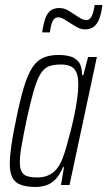

<svg xmlns="http://www.w3.org/2000/svg" viewBox="-20 -737 428 765"><path d="M123 8Q87 8 63.5 -0.5Q40 -9 29.5 -29Q19 -49 19 -84Q19 -113 25 -156Q31 -199 43 -255Q59 -335 74 -386Q89 -437 107.5 -466Q126 -495 151.5 -506.5Q177 -518 214 -518Q238 -518 259 -512.5Q280 -507 293.5 -490Q307 -473 307 -438H312L331 -510H366L257 0H223L235 -71H231Q216 -36 198 -19.5Q180 -3 160.5 2.5Q141 8 123 8ZM129 -30Q154 -30 173 -38.5Q192 -47 206 -64Q220 -81 230 -108Q237 -126 245 -154Q253 -182 261.5 -215Q270 -248 277 -282.5Q284 -317 288 -347.5Q292 -378 292 -401Q292 -444 276 -462Q260 -480 222 -480Q193 -480 174 -472.5Q155 -465 141 -442Q127 -419 114 -374Q101 -329 85 -255Q73 -196 66 -156.5Q59 -117 59 -92Q59 -66 66.5 -52.5Q74 -39 90 -34.5Q106 -30 129 -30ZM148 -608Q153 -643 161 -664.5Q169 -686 182.5 -695.5Q196 -705 216 -705Q233 -705 247.5 -697.5Q262 -690 277 -679Q289 -671 301 -664Q313 -657 325 -657Q337 -657 345 -672Q353 -687 357 -717H388Q384 -684 375.5 -662Q367 -640 353 -630Q339 -620 319 -620Q303 -620 289 -627.5Q275 -635 260 -645Q247 -653 235 -660.5Q223 -668 210 -668Q198 -668 190 -653Q182 -638 179 -608Z"/></svg>

Font: Saira ExtraCondensed ExtraLight
Style: Italic
Weight: 250
Width: 2
Italic angle: -12°
Designer: Hector Gatti with collaboration of the Omnibus-Type team
Foundry: Omnibus-Type
Version: Version 1.101